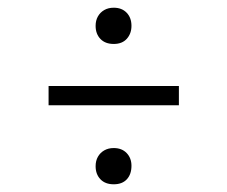

<svg xmlns="http://www.w3.org/2000/svg" viewBox="-20 -607 590 498"><path d="M106 -334V-384H444V-334ZM275 -129Q253 -129 240.5 -142Q228 -155 228 -176Q228 -190 234 -200.5Q240 -211 250.5 -217Q261 -223 275 -223Q296 -223 308.5 -210Q321 -197 321 -177Q321 -155 309 -142Q297 -129 275 -129ZM275 -493Q253 -493 240.5 -506Q228 -519 228 -540Q228 -554 234 -564.5Q240 -575 250.5 -581Q261 -587 275 -587Q296 -587 308.5 -574Q321 -561 321 -540Q321 -520 309 -506.5Q297 -493 275 -493Z"/></svg>

Font: Onest ExtraLight
Style: Regular
Weight: 250
Designer: Dmitri Voloshin, Andrey Kudryavtsev
Foundry: Dmitri Voloshin, Andrey Kudryavtsev
Version: Version 1.000;gftools[0.9.33]